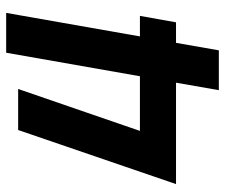

<svg xmlns="http://www.w3.org/2000/svg" viewBox="-74 -660 733 626"><g transform="rotate(-90 293.0 -346.5)"><path d="M6.3 -139.6 182.6 -654.3H316.4L179.7 -257.3H357.9L434.6 -693.4H564.5L487.8 -257.3H554.7L533.7 -139.6H466.8L442.4 0H312.5L336.9 -139.6Z"/></g></svg>

Font: Cascadia Mono
Style: Bold Italic
Weight: 700
Italic angle: -10°
Monospace: yes
Designer: Aaron Bell
Foundry: Saja Typeworks
Version: Version 2404.023; ttfautohint (v1.8.4)